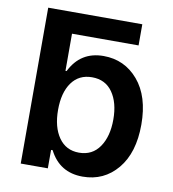

<svg xmlns="http://www.w3.org/2000/svg" viewBox="-82 -799 795 882"><g transform="rotate(10 315.0 -358.5)"><path d="M510.7 -727.1V-628.4H200.2V-455.1H205.6Q253.9 -552.7 361.3 -552.7Q459.5 -552.7 522.9 -478.3Q586.4 -403.8 586.4 -272Q586.4 -140.6 523.7 -65.4Q460.9 9.8 361.8 9.8Q253.9 9.8 205.6 -85.9H198.2V0H71.8V-727.1ZM326.2 -95.7Q388.2 -95.7 421.9 -144.8Q455.6 -193.8 455.6 -272.9Q455.6 -351.6 422.1 -399.4Q388.7 -447.3 326.2 -447.3Q265.1 -447.3 231.4 -400.4Q197.8 -353.5 197.8 -272.9Q197.8 -192.4 231.7 -144Q265.6 -95.7 326.2 -95.7Z"/></g></svg>

Font: Interop SemBd
Style: Regular
Weight: 600
Designer: Rasmus Andersson, Google, Jang Haemin
Foundry: jhaemin
Version: Version 1.007